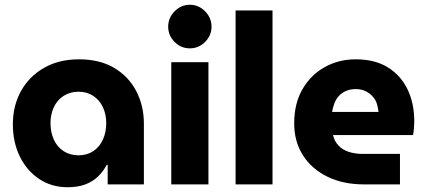

<svg xmlns="http://www.w3.org/2000/svg" viewBox="-20 -774 1791 806"><path d="M264 12Q196 12 144 -23Q92 -58 63 -117.5Q34 -177 34 -252Q34 -330 68 -391.5Q102 -453 164.5 -489Q227 -525 312 -525Q398 -525 458.5 -489.5Q519 -454 551.5 -392.5Q584 -331 584 -255V0H432V-82H428Q414 -55 392 -33.5Q370 -12 338.5 0Q307 12 264 12ZM310 -122Q345 -122 371.5 -139.5Q398 -157 412 -188Q426 -219 426 -257Q426 -294 412 -324Q398 -354 371.5 -371.5Q345 -389 310 -389Q274 -389 247 -371.5Q220 -354 206 -324Q192 -294 192 -257Q192 -219 206 -188Q220 -157 247 -139.5Q274 -122 310 -122Z M699 0V-513H855V0ZM777 -571Q740 -571 713 -598Q686 -625 686 -662Q686 -699 713 -726.5Q740 -754 777 -754Q814 -754 841 -726.5Q868 -699 868 -662Q868 -625 841 -598Q814 -571 777 -571Z M969 0V-730H1124V0Z M1507 0Q1420 0 1354 -32.5Q1288 -65 1251.5 -122.5Q1215 -180 1215 -256Q1215 -340 1250 -400Q1285 -460 1343.5 -492.5Q1402 -525 1473 -525Q1554 -525 1608.5 -491Q1663 -457 1691 -398.5Q1719 -340 1719 -265Q1719 -252 1717.5 -234.5Q1716 -217 1714 -207H1378Q1384 -181 1401 -163Q1418 -145 1444 -136.5Q1470 -128 1502 -128H1659V0ZM1374 -304H1569Q1567 -320 1563 -335Q1559 -350 1550.5 -361.5Q1542 -373 1531 -381.5Q1520 -390 1505.5 -395Q1491 -400 1473 -400Q1450 -400 1432 -392Q1414 -384 1402 -370.5Q1390 -357 1383.5 -339.5Q1377 -322 1374 -304Z"/></svg>

Font: MuseoModerno SemiBold
Style: Bold
Weight: 700
Version: Version 1.001